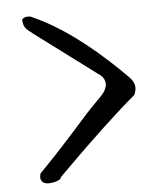

<svg xmlns="http://www.w3.org/2000/svg" viewBox="-47 -658 593 680"><g transform="rotate(-5 250.0 -318.5)"><path d="M113 -22Q76 -16 71 -40Q70 -46 73 -58Q92 -77 133 -120.5Q174 -164 236 -234Q256 -257 273.5 -275Q291 -293 304 -306Q346 -346 323 -378Q319 -383 314 -387Q309 -391 304 -394L91 -553Q86 -558 77 -564Q58 -578 57 -597Q56 -599 56 -602Q56 -605 56 -607Q64 -615 74 -615.5Q84 -616 90 -613L96 -610Q229 -551 387 -399L410 -376Q441 -348 433 -320Q432 -316 431 -313Q430 -310 428 -306Q377 -263 309.5 -200Q242 -137 157 -52L144 -39Q142 -27 113 -22Z"/></g></svg>

Font: New Tegomin
Style: Regular
Weight: 400
Designer: Kyosuke Nagai
Version: Version 1.000